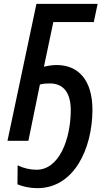

<svg xmlns="http://www.w3.org/2000/svg" viewBox="-20 -734 568 1001"><path d="M175 247C364 247 461 45 462 -161C462 -316 389 -395 275 -395C253 -395 229 -391 209 -386L258 -619H469L489 -714H170L19 0H128L188 -293C202 -298 222 -299 240 -299C313 -299 349 -248 349 -158C348 -10 290 151 170 151C137 151 103 143 72 128L71 227C100 239 136 247 175 247Z"/></svg>

Font: Noto Sans Display SemiCondensed Medium
Style: Italic
Weight: 500
Width: 4
Italic angle: -12°
Designer: Monotype Design Team
Foundry: Monotype Imaging Inc.
Version: Version 1.900